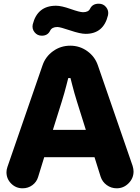

<svg xmlns="http://www.w3.org/2000/svg" viewBox="-20 -1010 757 1038"><path d="M206 -817Q182 -817 167 -835.5Q152 -854 157 -878Q182 -979 283 -979Q312 -979 361.5 -961.5Q411 -944 429 -944Q458 -944 467 -963Q480 -990 514 -990Q539 -990 554 -971Q569 -952 564 -928Q540 -827 443 -827Q414 -827 359.5 -845.5Q305 -864 290 -864Q261 -864 251 -844Q238 -817 206 -817ZM102 8Q66 8 40.5 -17.5Q15 -43 15 -79Q15 -92 20 -107L210 -657Q226 -704 267 -733.5Q308 -763 360 -763Q411 -763 452 -733.5Q493 -704 509 -657L697 -113Q702 -96 702 -83Q702 -46 675 -19Q648 8 611 8Q581 8 557 -9.5Q533 -27 524 -55L491 -160H219L186 -53Q178 -26 155 -9Q132 8 102 8ZM266 -308H444L396 -461Q381 -509 371 -549Q369 -556 361 -588H349Q341 -556 339 -549Q329 -509 314 -461Z"/></svg>

Font: Jellee Roman
Style: Regular
Weight: 400
Designer: Alfredo Marco Pradil
Foundry: Alfredo Marco Pradil
Version: Version 1.016;PS 001.016;hotconv 1.0.88;makeotf.lib2.5.64775